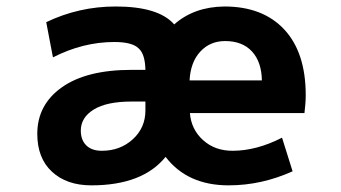

<svg xmlns="http://www.w3.org/2000/svg" viewBox="-20 -554 1040 586"><path d="M226.6 -155.3Q226.6 -127 243.2 -110.4Q259.8 -93.8 291 -93.8Q346.7 -93.8 385.3 -128.9Q423.8 -164.1 423.8 -216.8V-244.1H381.8Q305.7 -244.1 266.1 -219.7Q226.6 -195.3 226.6 -155.3ZM559.6 -209Q563.5 -159.2 599.6 -126.5Q635.7 -93.8 689.5 -93.8Q762.7 -93.8 840.8 -133.8L873 -31.2Q778.3 11.7 677.7 11.7Q551.8 11.7 485.4 -75.2Q415 11.7 258.8 11.7Q183.6 11.7 138.7 -29.8Q93.8 -71.3 93.8 -145.5Q93.8 -234.4 168.9 -287.6Q244.1 -340.8 381.8 -340.8H423.8Q422.9 -388.7 403.3 -406.2Q383.8 -425.8 329.1 -425.8Q233.4 -425.8 141.6 -378.9L121.1 -486.3Q220.7 -534.2 333 -534.2Q463.9 -534.2 511.7 -479.5Q572.3 -533.2 665 -534.2Q782.2 -534.2 847.7 -463.9Q913.1 -393.6 913.1 -263.7Q913.1 -239.3 909.2 -209ZM558.6 -308.6H779.3Q778.3 -365.2 749 -397Q719.7 -428.7 667 -428.7Q621.1 -428.7 591.3 -396.5Q561.5 -364.3 558.6 -308.6Z"/></svg>

Font: GenEi Gothic M Regular
Style: Bold
Weight: 700
Designer: o_tamon (Modified); [Source Han Sans]
Ryoko NISHIZUKA  (kana & ideographs); Paul D. Hunt (Latin, Greek & Cyrillic); Wenl
Version: Version 1.1a;Original Version 1.004